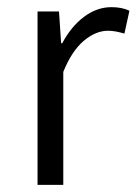

<svg xmlns="http://www.w3.org/2000/svg" viewBox="-20 -517 382 537"><path d="M85 -485H145L151 -396H154Q179 -443 215 -470Q251 -497 292 -497Q321 -497 342 -487L328 -423Q302 -431 282 -431Q248 -431 214.5 -403Q181 -375 157 -316V0H85Z"/></svg>

Font: Assistant-zap
Style: zap
Weight: 400
Designer: Hebrew By Ben Nathan, Latin by Paul Hunt
Version: Version 2.001